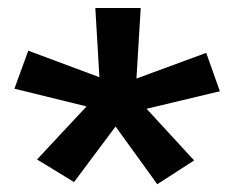

<svg xmlns="http://www.w3.org/2000/svg" viewBox="-20 -731 581 481"><path d="M72.8 -331.5 196.8 -464.4 16.1 -508.8 50.8 -604 229 -537.6 218.8 -710.9H332.5L321.8 -534.2L496.6 -598.6L530.8 -502.4L347.2 -458.5L466.3 -329.1L374 -269.5L269.5 -414.1L165.5 -274.9Z"/></svg>

Font: Bert Sans Black
Style: Regular
Weight: 900
Designer: Christian Robertson, Adam Twardoch, & Cristiano Sobral
Foundry: Google
Version: Version 12.135;January 10, 2020;FontCreator 12.0.0.2547 64-b